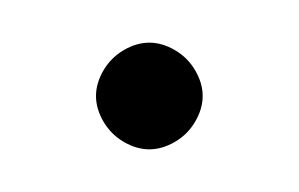

<svg xmlns="http://www.w3.org/2000/svg" viewBox="-20 -1045 140 90"><path d="M25 -1000Q25 -994 28.5 -988Q32 -982 38 -978.5Q44 -975 50 -975Q56 -975 62 -978.5Q68 -982 71.5 -988Q75 -994 75 -1000Q75 -1006 71.5 -1012Q68 -1018 62 -1021.5Q56 -1025 50 -1025Q44 -1025 38 -1021.5Q32 -1018 28.5 -1012Q25 -1006 25 -1000Z"/></svg>

Font: Linefont ExtraLight
Style: Regular
Weight: 250
Monospace: yes
Version: Version 3.002;gftools[0.9.33]